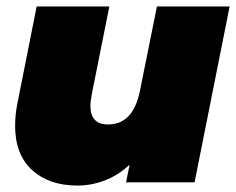

<svg xmlns="http://www.w3.org/2000/svg" viewBox="-20 -567 734 597"><path d="M694 -547 585 0H372L383 -55Q348 -22 306 -6Q264 10 221 10Q133 10 80 -38Q27 -86 27 -176Q27 -210 34 -245L94 -547H320L265 -272Q261 -248 261 -238Q261 -180 316 -180Q394 -180 415 -284L468 -547Z"/></svg>

Font: Montserrat Alternates Black
Style: Italic
Weight: 900
Italic angle: -11.3°
Designer: Julieta Ulanovsky
Foundry: Julieta Ulanovsky
Version: Version 7.200